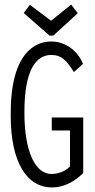

<svg xmlns="http://www.w3.org/2000/svg" viewBox="-20 -812 415 842"><path d="M292 -792 204 -721 111 -791 84 -755 197 -656H214L321 -754ZM208 10C255 10 301 -10 345 -53V-297H207V-240H287V-82C265 -59 232 -49 206 -49C135 -49 87 -146 87 -319C87 -510 140 -571 205 -571C250 -571 273 -546 304 -496L344 -532C321 -589 267 -630 206 -630C133 -631 24 -578 27 -304C27 -103 96 10 208 10Z"/></svg>

Font: Inconsolata Condensed
Style: Regular
Weight: 400
Width: 3
Monospace: yes
Designer: Raph Levien, Cyreal, Brenton Simpson
Foundry: Raph Levien, Cyreal, Google
Version: Version 3.100